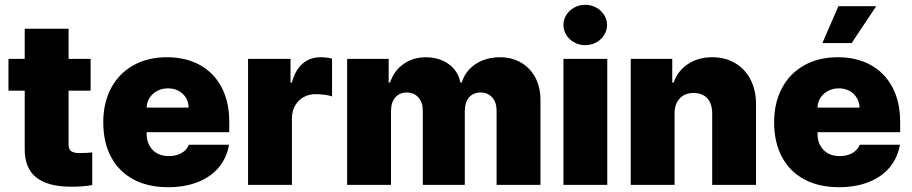

<svg xmlns="http://www.w3.org/2000/svg" viewBox="-20 -778 3837 808"><path d="M361.3 -396.5H268.6V-169.9Q268.6 -149.4 279.8 -141.6Q291 -133.8 315.4 -133.8Q343.3 -133.8 368.2 -136.7V1Q327.1 7.8 280.3 7.8Q182.1 7.8 132.8 -31Q83.5 -69.8 84 -151.4V-396.5H15.6V-530.3H84V-657.2H268.6V-530.3H361.3Z M414.6 -263.7Q414.6 -345.2 447.5 -407.2Q480.5 -469.2 541.3 -503.2Q602.1 -537.1 683.1 -537.1Q761.7 -537.1 820.8 -504.6Q879.9 -472.2 912.4 -410.9Q944.8 -349.6 944.8 -265.6V-221.7H597.2V-214.8Q597.2 -173.3 622.3 -147.2Q647.5 -121.1 690.9 -121.1Q721.2 -121.1 743.7 -133.8Q766.1 -146.5 774.9 -168.9H943.8Q934.6 -114.3 901.1 -74Q867.7 -33.7 813 -12Q758.3 9.8 687 9.8Q603 9.8 541.7 -22.9Q480.5 -55.7 447.5 -117.2Q414.6 -178.7 414.6 -263.7ZM773.9 -325.2Q773.4 -348.6 762 -367.2Q750.5 -385.7 731 -396Q711.4 -406.2 687 -406.2Q662.6 -406.2 642.3 -395.8Q622.1 -385.3 609.9 -366.9Q597.7 -348.6 597.2 -325.2Z M1023.9 -530.3H1202.6V-430.7H1208.5Q1222.7 -484.4 1253.9 -510.7Q1285.2 -537.1 1329.6 -537.1Q1355.5 -537.1 1377.4 -531.2V-372.1Q1364.7 -377 1344.7 -379.4Q1324.7 -381.8 1308.1 -381.8Q1279.3 -381.8 1256.8 -368.9Q1234.4 -356 1221.4 -332.8Q1208.5 -309.6 1208.5 -279.3V0H1023.9Z M1440.9 -530.3H1615.7V-430.7H1621.6Q1637.7 -480 1678 -508.5Q1718.3 -537.1 1772.9 -537.1Q1809.6 -537.1 1840.6 -523.9Q1871.6 -510.7 1891.6 -486.6Q1911.6 -462.4 1917.5 -430.7H1923.3Q1932.6 -462.4 1955.3 -486.6Q1978 -510.7 2011.2 -523.9Q2044.4 -537.1 2083.5 -537.1Q2133.3 -537.1 2172.1 -514.9Q2210.9 -492.7 2232.7 -451.9Q2254.4 -411.1 2254.4 -357.4V0H2069.8V-311.5Q2069.8 -347.7 2051.3 -368.2Q2032.7 -388.7 2002.4 -388.7Q1971.2 -388.7 1953.6 -367.9Q1936 -347.2 1936 -311.5V0H1759.3V-312.5Q1759.3 -347.2 1740.7 -367.9Q1722.2 -388.7 1691.9 -388.7Q1661.1 -388.7 1643.3 -367.7Q1625.5 -346.7 1625.5 -310.5V0H1440.9Z M2351.1 -530.3H2535.6V0H2351.1ZM2351.1 -672.9Q2351.1 -695.8 2363.5 -715.3Q2376 -734.9 2397 -746.3Q2418 -757.8 2442.9 -757.8Q2467.8 -757.8 2488.8 -746.3Q2509.8 -734.9 2522.2 -715.3Q2534.7 -695.8 2534.7 -672.9Q2534.7 -649.9 2522.2 -630.4Q2509.8 -610.8 2488.8 -599.4Q2467.8 -587.9 2442.9 -587.9Q2418 -587.9 2397 -599.4Q2376 -610.8 2363.5 -630.4Q2351.1 -649.9 2351.1 -672.9Z M2818.8 0H2634.3V-530.3H2809.1V-430.7H2814.9Q2832.5 -480.5 2875.5 -508.8Q2918.5 -537.1 2977.1 -537.1Q3032.2 -537.1 3074.5 -512Q3116.7 -486.8 3139.4 -441.4Q3162.1 -396 3161.6 -337.9V0H2977.1V-299.8Q2977.5 -340.8 2957 -363.8Q2936.5 -386.7 2898.9 -386.7Q2861.8 -386.7 2840.3 -363.5Q2818.8 -340.3 2818.8 -299.8Z M3237.8 -263.7Q3237.8 -345.2 3270.8 -407.2Q3303.7 -469.2 3364.5 -503.2Q3425.3 -537.1 3506.3 -537.1Q3585 -537.1 3644 -504.6Q3703.1 -472.2 3735.6 -410.9Q3768.1 -349.6 3768.1 -265.6V-221.7H3420.4V-214.8Q3420.4 -173.3 3445.6 -147.2Q3470.7 -121.1 3514.2 -121.1Q3544.4 -121.1 3566.9 -133.8Q3589.4 -146.5 3598.1 -168.9H3767.1Q3757.8 -114.3 3724.4 -74Q3690.9 -33.7 3636.2 -12Q3581.5 9.8 3510.3 9.8Q3426.3 9.8 3365 -22.9Q3303.7 -55.7 3270.8 -117.2Q3237.8 -178.7 3237.8 -263.7ZM3597.2 -325.2Q3596.7 -348.6 3585.2 -367.2Q3573.7 -385.7 3554.2 -396Q3534.7 -406.2 3510.3 -406.2Q3485.8 -406.2 3465.6 -395.8Q3445.3 -385.3 3433.1 -366.9Q3420.9 -348.6 3420.4 -325.2ZM3508.3 -752H3667.5L3564 -596.7H3440.9Z"/></svg>

Font: Pretendard Std Black
Style: Regular
Weight: 900
Designer: Base glyphs from Inter by Rasmus Andersson; Hangeul glyphs from Noto Sans CJK(Source Han Sans) by Jang Soo-young and Kan
Foundry: Kil Hyung-jin
Version: Version 1.309